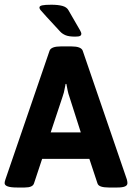

<svg xmlns="http://www.w3.org/2000/svg" viewBox="-20 -811 572 832"><path d="M0 0ZM0 -17.6Q0 -22.9 3.4 -33.2L194.8 -591.3Q201.7 -609.9 244.1 -609.9H289.1Q331.5 -609.9 338.4 -591.3L529.8 -33.2Q532.2 -23.4 532.2 -17.6Q532.2 -7.8 521.7 -3.2Q511.2 1.5 488.8 1.5H450.7Q430.2 1.5 417.7 -2.7Q405.3 -6.8 402.3 -16.6L367.2 -122.6H162.6L127.4 -16.6Q122.1 1.5 87.4 1.5H53.2Q0 1.5 0 -17.6ZM330.1 -237.3 280.8 -391.6Q276.4 -403.3 273.2 -418.5Q270 -433.6 267.6 -447.3H264.2L262.2 -436.5Q257.3 -407.7 251 -391.6L199.7 -237.3ZM240.7 -674.3 181.6 -738.3Q159.7 -762.2 155.3 -767.8Q150.9 -773.4 150.9 -778.3Q150.9 -785.2 162.8 -787.8Q174.8 -790.5 202.6 -790.5Q231.4 -790.5 250.2 -785.4Q269 -780.3 276.4 -767.1L312.5 -704.6Q321.3 -689.9 326.9 -679.7Q332.5 -669.4 332.5 -665.5Q332.5 -658.2 326.9 -655.3Q321.3 -652.3 305.7 -652.3Q278.3 -652.3 263.9 -658.4Q249.5 -664.6 240.7 -674.3Z"/></svg>

Font: Jaldi
Style: Bold
Weight: 400
Designer: Pablo Cosgaya and Nicolas Silva
Foundry: Omnibus-Type
Version: Version 1.007